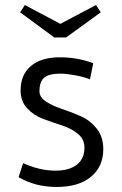

<svg xmlns="http://www.w3.org/2000/svg" viewBox="-20 -738 485 764"><path d="M243 -589H196L60 -689L79 -718L220 -643L362 -718L381 -689ZM201 -59Q255 -59 285.5 -82.5Q316 -106 316 -151Q316 -184 290 -205.5Q264 -227 226.5 -239Q189 -251 151.5 -265Q114 -279 88 -307Q62 -335 62 -378Q62 -441 103 -475.5Q144 -510 219 -510Q284 -510 344 -489L351 -486L338 -422L334 -424Q331 -425 325 -427Q319 -429 310.5 -431.5Q302 -434 291.5 -436Q281 -438 269.5 -440Q258 -442 245.5 -443.5Q233 -445 221 -445Q175 -445 156 -429Q137 -413 137 -375Q137 -351 163 -334Q189 -317 226.5 -304.5Q264 -292 301.5 -275.5Q339 -259 365 -226Q391 -193 391 -145Q391 -75 342 -34.5Q293 6 205 6Q121 6 54 -33L72 -89Q137 -59 201 -59Z"/></svg>

Font: Gudea
Style: Regular
Weight: 400
Designer: Agustina Mingote
Foundry: Agustina Mingote
Version: Version 1.002